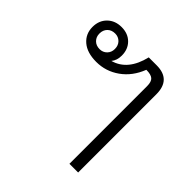

<svg xmlns="http://www.w3.org/2000/svg" viewBox="-159 -714 842 842"><g transform="rotate(45 262.5 -293.0)"><path d="M444 -485V0H390V-482Q390 -509 378 -519.5Q366 -530 337 -530Q313 -468 264.5 -433.5Q216 -399 157 -399Q100 -399 68.5 -426Q37 -453 37 -496Q37 -536 62.5 -561Q88 -586 128 -586Q168 -586 192.5 -561.5Q217 -537 217 -498Q217 -468 201 -449Q281 -471 306 -576H355Q444 -576 444 -485ZM175 -497Q175 -519 161.5 -532.5Q148 -546 128 -546Q106 -546 92.5 -532.5Q79 -519 79 -497Q79 -476 92.5 -462.5Q106 -449 128 -449Q148 -449 161.5 -462.5Q175 -476 175 -497Z"/></g></svg>

Font: Sarabun ExtraLight
Style: Regular
Weight: 275
Designer: Suppakit Chalermlarp | Katatrad Co.,Ltd.
Foundry: Cadson Demak Co.,Ltd.
Version: Version 1.000; ttfautohint (v1.6)